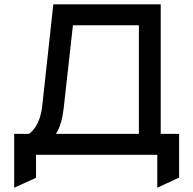

<svg xmlns="http://www.w3.org/2000/svg" viewBox="-20 -720 899 893"><path d="M626 0V-602.5H246.5L264 -700H727.5V0ZM119 -16 57 -79Q107 -80 138.2 -120.2Q169.5 -160.5 177 -232L228 -700H330L276 -215Q268.5 -149 247 -109.2Q225.5 -69.5 199 -49.2Q172.5 -29 150.2 -22.5Q128 -16 119 -16ZM46 153V-97.5H813V106L711.5 153V0H147.5V107Z"/></svg>

Font: Overpass Medium
Style: Regular
Weight: 500
Designer: Delve Withrington, Dave Bailey, Thomas Jockin
Foundry: Delve Fonts LLC
Version: Version 4.000